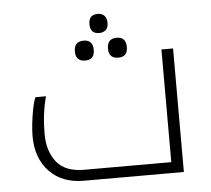

<svg xmlns="http://www.w3.org/2000/svg" viewBox="-48 -688 815 740"><g transform="rotate(-5 359.5 -318.0)"><path d="M247 0Q163 0 114 -51.5Q65 -103 65 -189Q65 -209 68 -236Q71 -263 76 -290Q81 -317 89 -337H130Q112 -270 112 -194Q112 -126 145.5 -84Q179 -42 252 -42H589V-478H634V0ZM356 -562Q321 -562 321 -599Q321 -636 356 -636Q372 -636 381.5 -626.5Q391 -617 391 -599Q391 -579 381 -570.5Q371 -562 356 -562ZM293 -461Q256 -461 256 -499Q256 -538 293 -538Q329 -538 329 -499Q329 -461 293 -461ZM421 -461Q384 -461 384 -499Q384 -538 421 -538Q457 -538 457 -499Q457 -461 421 -461Z"/></g></svg>

Font: Noto Kufi Arabic ExtraLight
Style: Regular
Weight: 200
Designer: Monotype Design Team, David Williams, Khaled Hosny
Foundry: Google LLC
Version: Version 2.109; ttfautohint (v1.8.4.7-5d5b)